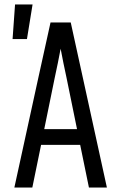

<svg xmlns="http://www.w3.org/2000/svg" viewBox="-20 -835 540 855"><path d="M44 0 151 -490 205 -735H295L456 0H376L337 -190H163L124 0ZM177 -260H323L276 -490Q269 -522 262.5 -554Q256 -586 250 -618Q244 -586 237.5 -554Q231 -522 224 -490ZM36 -661 47 -815H125L100 -661Z"/></svg>

Font: Iosevka srxl
Style: Regular
Weight: 400
Monospace: yes
Designer: Belleve Invis
Foundry: Belleve Invis
Version: Version 33.0.1; ttfautohint (v1.8.3)